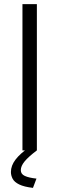

<svg xmlns="http://www.w3.org/2000/svg" viewBox="-20 -730 288 932"><path d="M89 0V-710H159V0ZM33 105Q33 74 55.5 44.5Q78 15 123 -16H142L159 0Q118 31 99.5 53.5Q81 76 81 96Q81 115 100.5 124Q120 133 157 137L140 182Q97 177 73.5 165.5Q50 154 41.5 138Q33 122 33 105Z"/></svg>

Font: Raleway Thin
Style: Regular
Weight: 400
Version: Version 4.026